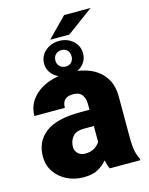

<svg xmlns="http://www.w3.org/2000/svg" viewBox="-125 -913 780 1002"><g transform="rotate(-15 265.5 -412.0)"><path d="M343.8 0Q334.5 -19 328.6 -47.4Q309.6 -23.4 279.5 -6.8Q249.5 9.8 201.7 9.8Q152.8 9.8 112.1 -10.3Q71.3 -30.3 46.9 -66.2Q22.5 -102.1 22.5 -148.9Q22.5 -230.5 82.5 -276.6Q142.6 -322.8 270 -322.8H320.8V-350.6Q320.8 -383.8 306.4 -403.6Q292 -423.3 257.8 -423.3Q199.2 -423.3 199.2 -365.7H34.7Q34.7 -415 63.2 -453.9Q91.8 -492.7 144 -515.4Q196.3 -538.1 266.6 -538.1Q329.6 -538.1 379.2 -517.1Q428.7 -496.1 457.5 -454.3Q486.3 -412.6 486.3 -349.6V-133.3Q486.3 -81.5 492.2 -54.9Q498 -28.3 508.8 -8.3V0ZM240.7 -107.4Q271 -107.4 291.5 -120.4Q312 -133.3 320.8 -149.4V-234.9H269Q223.1 -234.9 205.1 -211.4Q187 -188 187 -157.7Q187 -135.3 202.4 -121.3Q217.8 -107.4 240.7 -107.4ZM217.3 -729 320.8 -834.5H463.9L320.8 -729ZM154.3 -616.7Q154.3 -656.7 185.1 -683.8Q215.8 -710.9 260.3 -710.9Q304.7 -710.9 334.7 -683.8Q364.7 -656.7 364.7 -616.7Q364.7 -576.2 334.7 -550Q304.7 -523.9 260.3 -523.9Q215.8 -523.9 185.1 -550.3Q154.3 -576.7 154.3 -616.7ZM215.3 -616.7Q215.3 -597.2 228 -585Q240.7 -572.8 260.3 -572.8Q279.8 -572.8 291.3 -585Q302.7 -597.2 302.7 -616.7Q302.7 -636.7 291.3 -649.2Q279.8 -661.6 260.3 -661.6Q240.7 -661.6 228 -649.2Q215.3 -636.7 215.3 -616.7Z"/></g></svg>

Font: Vazirmatn UI Black
Style: Regular
Weight: 900
Designer: Saber Rastikerdar
Foundry: Saber Rastikerdar
Version: Version 33.003